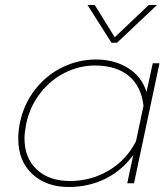

<svg xmlns="http://www.w3.org/2000/svg" viewBox="-20 -733 663 768"><path d="M330 -713H359L439 -584L575 -713H608L448 -562H426ZM53 -178Q53 -208 59 -239Q75 -317 120.5 -375Q166 -433 230 -464Q294 -495 364 -495Q437 -495 492 -461Q547 -427 566 -365L591 -480H618L516 0H489L513 -113Q467 -50 400.5 -17.5Q334 15 255 15Q165 15 109 -37Q53 -89 53 -178ZM524 -168 554 -310Q545 -388 495 -429.5Q445 -471 359 -471Q298 -471 240.5 -442.5Q183 -414 141.5 -361Q100 -308 85 -239Q78 -202 78 -180Q78 -101 127 -55Q176 -9 260 -9Q344 -9 415 -51Q486 -93 524 -168Z"/></svg>

Font: Prompt Thin
Style: Italic
Weight: 250
Italic angle: -12°
Designer: Katatrad Team
Foundry: CadsonDemak
Version: Version 1.001